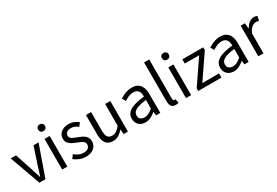

<svg xmlns="http://www.w3.org/2000/svg" viewBox="65 -1867 4263 2951"><g transform="rotate(-30 2196.0 -391.5)"><path d="M209.1 0 13.4 -543.4H107.6L210.2 -233.8Q223 -194.2 235.6 -153.6Q248.3 -113 260.5 -74.1H264.9Q277.7 -113 290.3 -153.6Q303 -194.2 314.8 -233.8L418.3 -543.4H507.6L315.7 0Z M613.1 0V-543.4H704.5V0ZM659.4 -655.3Q632.1 -655.3 615.5 -671.8Q598.9 -688.2 598.9 -716.2Q598.9 -742.6 615.5 -758.7Q632.1 -774.9 659.4 -774.9Q685.7 -774.9 702.9 -758.7Q720 -742.6 720 -716.2Q720 -688.2 702.9 -671.8Q685.7 -655.3 659.4 -655.3Z M1030.1 13.4Q972.6 13.4 919.3 -8.3Q866 -30 827.5 -61.7L872.4 -122.7Q907.7 -94.3 946 -76.1Q984.2 -57.8 1032.9 -57.8Q1086.8 -57.8 1113.4 -82.6Q1140.1 -107.5 1140.1 -143.1Q1140.1 -171.1 1121.7 -189.8Q1103.2 -208.5 1074.5 -221.7Q1045.7 -235 1015.5 -246Q977.9 -260.6 941.6 -279.1Q905.4 -297.7 881.5 -327.5Q857.7 -357.2 857.7 -403Q857.7 -446.6 880 -481.3Q902.3 -516 944.2 -536.4Q986.1 -556.8 1044.8 -556.8Q1095.3 -556.8 1138.6 -538.8Q1181.9 -520.9 1213 -495.4L1169.4 -437.5Q1141.4 -458.3 1111.6 -471.9Q1081.8 -485.5 1045.9 -485.5Q994.2 -485.5 969.6 -462.2Q945 -438.9 945 -407.3Q945 -381.8 961.4 -365Q977.7 -348.2 1004.8 -336.5Q1032 -324.7 1062.2 -313.1Q1092.2 -301.9 1121.5 -289Q1150.7 -276.1 1174.5 -257.9Q1198.4 -239.8 1212.9 -213.5Q1227.4 -187.2 1227.4 -148.2Q1227.4 -104.1 1204.7 -67.1Q1182 -30.1 1138.3 -8.4Q1094.7 13.4 1030.1 13.4Z M1514.7 13.4Q1428.6 13.4 1388.5 -40.9Q1348.3 -95.1 1348.3 -199.3V-543.4H1439.7V-210.3Q1439.7 -134.6 1463.9 -100.3Q1488.2 -66 1542.3 -66Q1583.9 -66 1617 -88.1Q1650 -110.1 1688.5 -157.6V-543.4H1779.9V0H1704.4L1696.9 -85.3H1694.1Q1656.1 -40.9 1613.5 -13.7Q1570.9 13.4 1514.7 13.4Z M2088.2 13.4Q2042.9 13.4 2007.1 -4.9Q1971.2 -23.2 1950.4 -57.9Q1929.6 -92.5 1929.6 -141.3Q1929.6 -230.1 2009.5 -277.5Q2089.3 -325 2262.7 -344.2Q2263.1 -379.4 2253.8 -410.5Q2244.5 -441.7 2220.2 -461.5Q2195.9 -481.3 2151 -481.3Q2103.6 -481.3 2062.1 -462.8Q2020.7 -444.3 1988 -422.7L1952.9 -486Q1978 -502.3 2010.8 -518.5Q2043.6 -534.7 2082.9 -545.7Q2122.1 -556.8 2165.5 -556.8Q2232.2 -556.8 2273.8 -529.1Q2315.3 -501.4 2334.7 -451.5Q2354.1 -401.6 2354.1 -334V0H2279.2L2271.5 -64.9H2267.7Q2229.6 -32.7 2184.3 -9.7Q2138.9 13.4 2088.2 13.4ZM2113.8 -60.6Q2153 -60.6 2188.3 -79Q2223.5 -97.4 2262.7 -132.4V-283.2Q2171.7 -273.1 2117.8 -254.3Q2064 -235.5 2041 -209.1Q2018.1 -182.6 2018.1 -147.4Q2018.1 -100.4 2045.9 -80.5Q2073.6 -60.6 2113.8 -60.6Z M2622.3 13.4Q2588.1 13.4 2566.9 -0.9Q2545.8 -15.3 2535.9 -42.6Q2526.1 -69.9 2526.1 -108.1V-796H2617.5V-102.1Q2617.5 -81.5 2625.3 -72.2Q2633 -62.9 2643 -62.9Q2646.8 -62.9 2650.8 -63.4Q2654.8 -63.9 2662.4 -64.9L2674.9 5.1Q2665.1 8 2652.9 10.7Q2640.7 13.4 2622.3 13.4Z M2810.1 0V-543.4H2901.5V0ZM2856.4 -655.3Q2829.1 -655.3 2812.5 -671.8Q2795.9 -688.2 2795.9 -716.2Q2795.9 -742.6 2812.5 -758.7Q2829.1 -774.9 2856.4 -774.9Q2882.7 -774.9 2899.9 -758.7Q2917 -742.6 2917 -716.2Q2917 -688.2 2899.9 -671.8Q2882.7 -655.3 2856.4 -655.3Z M3027.9 0V-48.6L3314.4 -469H3059.3V-543.4H3429.6V-494.1L3143.1 -74.3H3439.4V0Z M3656.2 13.4Q3610.9 13.4 3575.1 -4.9Q3539.2 -23.2 3518.4 -57.9Q3497.6 -92.5 3497.6 -141.3Q3497.6 -230.1 3577.5 -277.5Q3657.3 -325 3830.7 -344.2Q3831.1 -379.4 3821.8 -410.5Q3812.5 -441.7 3788.2 -461.5Q3763.9 -481.3 3719 -481.3Q3671.6 -481.3 3630.1 -462.8Q3588.7 -444.3 3556 -422.7L3520.9 -486Q3546 -502.3 3578.8 -518.5Q3611.6 -534.7 3650.9 -545.7Q3690.1 -556.8 3733.5 -556.8Q3800.2 -556.8 3841.8 -529.1Q3883.3 -501.4 3902.7 -451.5Q3922.1 -401.6 3922.1 -334V0H3847.2L3839.5 -64.9H3835.7Q3797.6 -32.7 3752.3 -9.7Q3706.9 13.4 3656.2 13.4ZM3681.8 -60.6Q3721 -60.6 3756.3 -79Q3791.5 -97.4 3830.7 -132.4V-283.2Q3739.7 -273.1 3685.8 -254.3Q3632 -235.5 3609 -209.1Q3586.1 -182.6 3586.1 -147.4Q3586.1 -100.4 3613.9 -80.5Q3641.6 -60.6 3681.8 -60.6Z M4094.1 0V-543.4H4169L4177.7 -444.4H4180.1Q4208.4 -495.9 4248.6 -526.3Q4288.7 -556.8 4334.2 -556.8Q4352.9 -556.8 4366.2 -554.2Q4379.6 -551.6 4392.2 -545.4L4375.4 -465.6Q4361.2 -470.2 4350.3 -472.4Q4339.3 -474.6 4322.2 -474.6Q4288.7 -474.6 4250.9 -446.4Q4213 -418.2 4185.5 -348.8V0Z"/></g></svg>

Font: Noto Sans TC Thin
Style: Regular
Weight: 100
Designer: Ryoko NISHIZUKA 西塚涼子 (kana, bopomofo & ideographs); Paul D. Hunt (Latin, Greek & Cyrillic); Sandoll Communications 산돌커뮤니
Foundry: Adobe
Version: Version 2.004-H2;hotconv 1.0.118;makeotfexe 2.5.65603